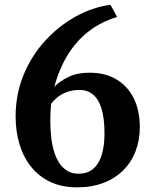

<svg xmlns="http://www.w3.org/2000/svg" viewBox="-20 -788 656 824"><path d="M311 16Q246 16 196.5 -7.2Q147 -30.5 113.8 -71.8Q80.5 -113 63.8 -168.5Q47 -224 47 -288Q47 -383 80.8 -465.5Q114.5 -548 172.8 -612Q231 -676 303.8 -716.5Q376.5 -757 454 -767.5L482.5 -715.5Q424 -697.5 379.5 -667.2Q335 -637 302.8 -597.5Q270.5 -558 248.5 -511.8Q226.5 -465.5 213 -415.5Q236.5 -439.5 273.8 -457.8Q311 -476 364.5 -476Q431.5 -476 479.8 -447.2Q528 -418.5 554 -366Q580 -313.5 580 -242.5Q580 -187.5 562.2 -140.2Q544.5 -93 509.8 -58Q475 -23 425 -3.5Q375 16 311 16ZM321.5 -402Q289 -402 264.8 -392.2Q240.5 -382.5 224.5 -368.8Q208.5 -355 199.5 -343Q198.5 -330 197.2 -313Q196 -296 196 -269.5Q196 -230 200.2 -195.5Q204.5 -161 213.5 -133Q222.5 -105 237 -84.8Q251.5 -64.5 271.2 -53.5Q291 -42.5 316.5 -42.5Q356 -42.5 380.8 -64.2Q405.5 -86 417 -124.8Q428.5 -163.5 428.5 -214.5Q428.5 -279.5 416 -320.8Q403.5 -362 379.5 -382Q355.5 -402 321.5 -402Z"/></svg>

Font: Merriweather 28pt
Style: Bold
Weight: 700
Version: Version 2.100